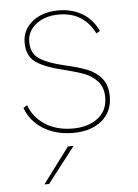

<svg xmlns="http://www.w3.org/2000/svg" viewBox="-51 -538 563 783"><g transform="rotate(-5 230.0 -147.0)"><path d="M41 -114 57 -124Q75 -73 122 -43Q169 -13 234 -13Q298 -13 337.5 -43.5Q377 -74 377 -128Q377 -169 355 -193.5Q333 -218 301.5 -230Q270 -242 217 -255Q144 -272 106.5 -297.5Q69 -323 69 -379Q69 -431 110.5 -464.5Q152 -498 218 -498Q272 -498 314 -473.5Q356 -449 379 -400L364 -391Q319 -481 218 -481Q161 -481 124.5 -452.5Q88 -424 88 -380Q88 -333 121 -311Q154 -289 222 -273Q280 -260 315 -246Q350 -232 373 -204.5Q396 -177 396 -130Q396 -68 352 -31.5Q308 5 234 5Q164 5 112.5 -27Q61 -59 41 -114ZM208 58H231L118 204H99Z"/></g></svg>

Font: Hanken Grotesk Thin
Style: Regular
Weight: 100
Designer: Alfredo Marco Pradil
Foundry: Hanken Design Co.
Version: Version 3.014